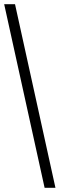

<svg xmlns="http://www.w3.org/2000/svg" viewBox="-20 -780 286 921"><path d="M194 121 0 -760H52L246 121Z"/></svg>

Font: Noto Serif Ethiopic Condensed
Style: Regular
Weight: 400
Width: 3
Designer: Monotype Design Team
Foundry: Monotype Imaging Inc.
Version: Version 2.102; ttfautohint (v1.8.4.7-5d5b)